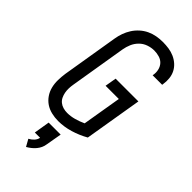

<svg xmlns="http://www.w3.org/2000/svg" viewBox="-304 -803 1109 1109"><g transform="rotate(45 250.0 -249.0)"><path d="M198 8Q170 8 143 1.5Q116 -5 94.5 -19.5Q73 -34 58 -56Q43 -78 36.5 -104Q30 -130 30.5 -158Q31 -186 35 -214L92 -559Q96 -584 104.5 -608Q113 -632 127 -654Q141 -676 161 -694Q181 -712 204.5 -723Q228 -734 253 -738.5Q278 -743 303 -743Q328 -743 352 -739.5Q376 -736 397.5 -726.5Q419 -717 436.5 -701.5Q454 -686 464.5 -665.5Q475 -645 477.5 -620.5Q480 -596 476 -571Q476 -569 475.5 -567.5Q475 -566 475 -565H397Q398 -566 398 -567Q398 -568 398 -569Q402 -590 397 -611Q392 -632 378.5 -646.5Q365 -661 344.5 -667Q324 -673 303 -673Q279 -673 254.5 -664.5Q230 -656 211.5 -637.5Q193 -619 183 -595.5Q173 -572 169 -548L112 -203Q109 -186 108.5 -169Q108 -152 111 -136Q114 -120 121 -105.5Q128 -91 140.5 -81Q153 -71 169 -66.5Q185 -62 202 -62Q230 -62 259 -70Q288 -78 316 -91L356 -330H248L260 -400H446L387 -46Q343 -21 294.5 -6.5Q246 8 198 8ZM173 245 149 202Q165 194 177.5 180.5Q190 167 193 150H150L166 53H264L247 150Q245 165 238.5 179Q232 193 222 205Q212 217 199.5 227Q187 237 173 245Z"/></g></svg>

Font: Iosevka SS04 Oblique
Style: Regular
Weight: 400
Italic angle: -9°
Monospace: yes
Designer: Belleve Invis
Foundry: Belleve Invis
Version: Version 19.0.0; ttfautohint (v1.8.4)